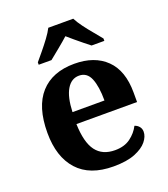

<svg xmlns="http://www.w3.org/2000/svg" viewBox="-141 -866 854 976"><g transform="rotate(-20 286.0 -378.0)"><path d="M306 10Q178 10 112.5 -62.5Q47 -135 47 -265Q47 -406 111.5 -477.5Q176 -549 295 -549Q404 -549 466.5 -488Q529 -427 529 -308V-257H201Q204 -157 238.5 -111Q273 -65 341 -65Q392 -65 425 -89.5Q458 -114 475 -148Q489 -144 499 -132.5Q509 -121 509 -104Q509 -78 488 -52Q467 -26 422.5 -8Q378 10 306 10ZM376 -321Q376 -397 358 -440.5Q340 -484 297 -484Q255 -484 230.5 -442.5Q206 -401 203 -321ZM124 -619Q140 -638 161.5 -664Q183 -690 203 -717Q223 -744 234 -766H369Q380 -744 400 -717Q420 -690 442 -664Q464 -638 479 -619V-606H410Q396 -617 376 -633Q356 -649 336 -666Q316 -683 301 -696Q279 -676 246.5 -649.5Q214 -623 193 -606H124Z"/></g></svg>

Font: Noto Serif Myanmar
Style: Bold
Weight: 700
Designer: Ben Mitchell and the Monotype Design Team
Foundry: Monotype Imaging Inc.
Version: Version 2.106; ttfautohint (v1.8.4.7-5d5b)